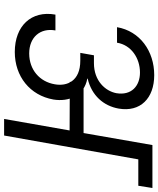

<svg xmlns="http://www.w3.org/2000/svg" viewBox="64 -854 789 958"><g transform="rotate(90 459.0 -374.5)"><path d="M573 0H655.7L774.7 -669.6H906.4L917.5 -740H703.3L643.3 -396.5H389L388.1 -327.8L630.4 -326.8ZM255.4 -448.2 243.3 -380.1H282.6C384.4 -380.1 411.1 -313.7 400.1 -253.1C387.4 -177.3 327.6 -125.2 246 -125.2C165.5 -125.2 117.6 -180.1 131.4 -256.1H52.4C30.7 -135.3 109.2 -53.3 238.8 -53.3C361 -53.3 455.3 -129.3 476 -245.6C488.8 -322.7 457.6 -399.7 371.4 -415.2L372.1 -417C456.1 -436.8 508 -496.2 521.3 -571.5C540 -679.7 470 -749 354.2 -749C234.4 -749 134.9 -677.7 115.1 -563.4H192.6C204 -634.2 269.6 -677.9 341.4 -677.9C409.5 -677.9 457.1 -634.2 444.4 -559.9C433.9 -504.8 382.7 -448.2 294.7 -448.2Z"/></g></svg>

Font: Poppins Devanagari Thin
Style: Italic
Weight: 100
Italic angle: -10°
Designer: Ninad Kale (Devanagari), Jonny Pinhorn (Latin)
Foundry: Indian Type Foundry
Version: 4.005